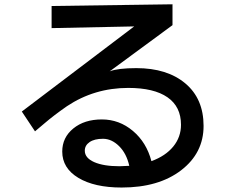

<svg xmlns="http://www.w3.org/2000/svg" viewBox="-20 -797 1040 881"><path d="M80.1 -285.2 595.7 -675.8 216.8 -668V-769.5L771.5 -777.3V-681.6L483.4 -469.7Q521.5 -484.4 605.5 -484.4Q747.1 -484.4 830.6 -414.1Q914.1 -343.8 914.1 -219.2Q914.1 -94.7 811 -15.6Q708 63.5 538.1 63.5Q413.1 63.5 339.4 19Q265.6 -25.4 265.6 -101.6Q265.6 -166 316.4 -207.5Q367.2 -249 447.3 -249Q527.3 -249 589.8 -196.3Q652.3 -143.6 674.8 -57.6Q739.3 -81.1 774.9 -124.5Q810.5 -168 810.5 -224.6Q810.5 -307.6 748.5 -350.6Q686.5 -393.6 568.4 -393.6Q413.1 -393.6 287.1 -309.6Q226.6 -267.6 184.6 -231.4Q142.6 -195.3 140.6 -194.3ZM369.1 -105.5Q369.1 -72.3 412.1 -53.2Q455.1 -34.2 528.3 -34.2Q543.9 -34.2 573.2 -36.1Q560.5 -92.8 526.4 -126.5Q492.2 -160.2 452.6 -160.2Q413.1 -160.2 391.1 -145Q369.1 -129.9 369.1 -105.5Z"/></svg>

Font: GenEi M Gothic v2 Medium
Style: Regular
Weight: 500
Version: Version 2.0